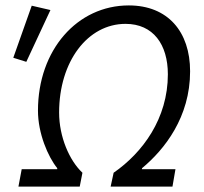

<svg xmlns="http://www.w3.org/2000/svg" viewBox="-20 -688 752 708"><path d="M48 0H274L284 -51C236 -96 198 -183 198 -273C198 -461 303 -600 443 -600C545 -600 599 -524 599 -414C599 -251 506 -125 399 -51L388 0H616L627 -64H503L504 -68C587 -137 681 -256 681 -425C681 -571 599 -668 455 -668C265 -668 120 -504 120 -280C120 -196 157 -110 191 -68V-64H60ZM77 -460 166 -651 97 -667 29 -475Z"/></svg>

Font: Source Sans Pro
Style: Italic
Weight: 400
Italic angle: -11°
Designer: Paul D. Hunt
Foundry: Adobe Systems Incorporated
Version: Version 3.006;hotconv 1.0.111;makeotfexe 2.5.65597